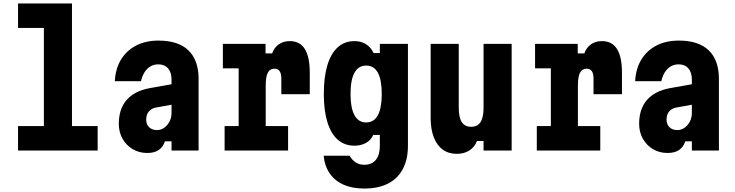

<svg xmlns="http://www.w3.org/2000/svg" viewBox="-20 -868 4240 1107"><path d="M84 -848H395V-141H543V0H84V-141H233V-707H84Z M979 -384V-266L885 -249Q855 -245 839 -226.5Q823 -208 823 -178Q823 -151 840 -134.5Q857 -118 885 -118Q908 -118 927 -131.5Q946 -145 957.5 -167.5Q969 -190 969 -216V-410Q969 -450 949 -473.5Q929 -497 893 -497Q868 -497 848 -485.5Q828 -474 814 -452.5Q800 -431 793 -400H642Q646 -473 678 -525Q710 -577 765 -605.5Q820 -634 894 -634Q1008 -634 1066.5 -577.5Q1125 -521 1125 -413V0H969V-53H931Q920 -20 895 -3Q870 14 829 14Q782 14 745 -8Q708 -30 686.5 -68Q665 -106 665 -154Q665 -240 710.5 -292Q756 -344 844 -360Z M1265 -615H1511V-560H1549Q1561 -594 1587.5 -612.5Q1614 -631 1650 -631Q1709 -631 1737.5 -585.5Q1766 -540 1766 -449V-325H1602V-415Q1602 -472 1563 -472Q1536 -472 1524 -448.5Q1512 -425 1512 -374V-141H1641V0H1275V-141H1356V-474H1265Z M2332 -27Q2332 51 2302.5 106.5Q2273 162 2217 190.5Q2161 219 2080 219Q2011 219 1961 197Q1911 175 1881.5 132.5Q1852 90 1846 30H1996Q2010 55 2031 68.5Q2052 82 2080 82Q2124 82 2147 53.5Q2170 25 2170 -27V-90H2132Q2119 -60 2090 -44Q2061 -28 2024 -28Q1967 -28 1927.5 -62.5Q1888 -97 1867.5 -164Q1847 -231 1847 -326Q1847 -424 1867.5 -492Q1888 -560 1927.5 -595.5Q1967 -631 2024 -631Q2062 -631 2090.5 -613Q2119 -595 2134 -562H2170V-615H2332ZM2001 -326Q2001 -245 2024 -203.5Q2047 -162 2091 -162Q2136 -162 2158.5 -203.5Q2181 -245 2181 -326Q2181 -408 2158.5 -449Q2136 -490 2091 -490Q2047 -490 2024 -449Q2001 -408 2001 -326Z M2930 -615V0H2768V-55H2730Q2716 -19 2685.5 0Q2655 19 2614 19Q2566 19 2532.5 -5.5Q2499 -30 2481 -76.5Q2463 -123 2463 -188V-615H2625V-247Q2625 -191 2642.5 -164Q2660 -137 2696 -137Q2733 -137 2750.5 -164Q2768 -191 2768 -247V-615Z M3065 -615H3311V-560H3349Q3361 -594 3387.5 -612.5Q3414 -631 3450 -631Q3509 -631 3537.5 -585.5Q3566 -540 3566 -449V-325H3402V-415Q3402 -472 3363 -472Q3336 -472 3324 -448.5Q3312 -425 3312 -374V-141H3441V0H3075V-141H3156V-474H3065Z M3979 -384V-266L3885 -249Q3855 -245 3839 -226.5Q3823 -208 3823 -178Q3823 -151 3840 -134.5Q3857 -118 3885 -118Q3908 -118 3927 -131.5Q3946 -145 3957.5 -167.5Q3969 -190 3969 -216V-410Q3969 -450 3949 -473.5Q3929 -497 3893 -497Q3868 -497 3848 -485.5Q3828 -474 3814 -452.5Q3800 -431 3793 -400H3642Q3646 -473 3678 -525Q3710 -577 3765 -605.5Q3820 -634 3894 -634Q4008 -634 4066.5 -577.5Q4125 -521 4125 -413V0H3969V-53H3931Q3920 -20 3895 -3Q3870 14 3829 14Q3782 14 3745 -8Q3708 -30 3686.5 -68Q3665 -106 3665 -154Q3665 -240 3710.5 -292Q3756 -344 3844 -360Z"/></svg>

Font: Martian Mono Condensed
Style: Bold
Weight: 700
Width: 3
Designer: Roman Shamin
Foundry: Evil Martians
Version: Version 1.000